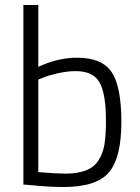

<svg xmlns="http://www.w3.org/2000/svg" viewBox="-20 -742 561 772"><path d="M290 -510Q390 -510 429 -452Q468 -394 468 -251.5Q468 -109 418.5 -49.5Q369 10 234 10Q178 10 100 2L74 0V-722H134V-473Q212 -510 290 -510ZM134 -50Q204 -44 246.5 -44Q289 -44 323 -56Q357 -68 375.5 -96.5Q394 -125 400 -161.5Q406 -198 406 -258Q406 -364 380.5 -410Q355 -456 285 -456Q251 -456 213 -447.5Q175 -439 154 -430L134 -422Z"/></svg>

Font: Titillium Web Light
Style: Regular
Weight: 300
Version: Version 1.002;PS 57.000;hotconv 1.0.70;makeotf.lib2.5.55311